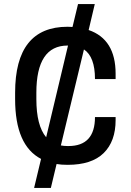

<svg xmlns="http://www.w3.org/2000/svg" viewBox="-20 -860 640 940"><path d="M414 -713Q546 -668 546 -499V-473H445Q445 -582 391 -618L278 -148Q293 -145 311 -145H315Q445 -145 445 -287H546V-272Q546 -168 487.5 -110.5Q429 -53 311 -53Q280 -53 257 -57L229 60H147L181 -82Q54 -148 54 -375V-406Q54 -729 311 -729Q327 -729 335 -728L362 -840H444ZM206 -188 313 -637H311Q158 -637 158 -406V-375Q158 -245 206 -188Z"/></svg>

Font: Coupeur_Texte
Style: Regular
Weight: 400
Designer: Léa Rolland
Version: Version 1.000;PS 001.000;hotconv 1.0.88;makeotf.lib2.5.64775